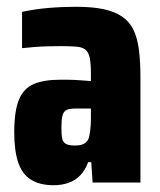

<svg xmlns="http://www.w3.org/2000/svg" viewBox="-20 -538 473 566"><path d="M138 8Q97 8 71 -8.5Q45 -25 33.5 -59.5Q22 -94 22 -148Q22 -211 36 -244.5Q50 -278 80 -290.5Q110 -303 157 -303Q166 -303 176.5 -303Q187 -303 198 -302.5Q209 -302 221.5 -301Q234 -300 248 -299V-322Q248 -351 244.5 -367.5Q241 -384 232 -391.5Q223 -399 205 -400.5Q187 -402 159 -402Q140 -402 120.5 -401.5Q101 -401 82.5 -399.5Q64 -398 45 -396V-503Q82 -511 122 -514.5Q162 -518 204 -518Q252 -518 285 -511Q318 -504 340 -489Q362 -474 373.5 -450Q385 -426 389.5 -391.5Q394 -357 394 -310V0H253L249 -60H240Q231 -36 216.5 -21Q202 -6 182 1Q162 8 138 8ZM201 -109Q212 -109 219.5 -111Q227 -113 232.5 -117.5Q238 -122 241 -129Q244 -138 246 -153.5Q248 -169 248 -190V-218H201Q184 -218 175.5 -213.5Q167 -209 164 -196.5Q161 -184 161 -161Q161 -140 163.5 -129Q166 -118 175 -113.5Q184 -109 201 -109Z"/></svg>

Font: Saira Condensed ExtraBold
Style: Regular
Weight: 800
Width: 3
Designer: Hector Gatti with collaboration of the Omnibus-Type team
Foundry: Omnibus-Type
Version: Version 1.101